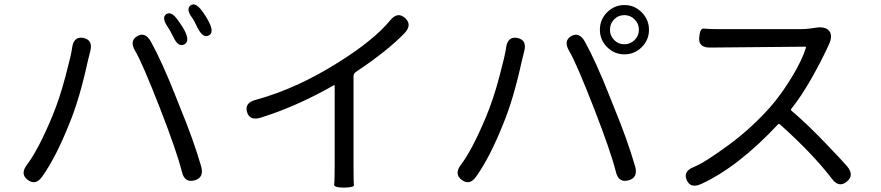

<svg xmlns="http://www.w3.org/2000/svg" viewBox="-20 -833 4020 876"><path d="M173 -28Q143 15 107 -12Q71 -38 102 -80Q154 -148 218 -301Q251 -380 278 -482Q306 -587 309 -615Q316 -668 360 -660Q405 -651 392 -600Q387 -581 381 -556Q343 -381 296 -268Q235 -115 173 -28ZM867 -10Q822 2 810 -49Q786 -144 710 -339Q629 -547 596 -602Q570 -647 606 -668Q642 -689 668 -644Q719 -552 783 -390Q792 -366 802 -342Q862 -197 898 -73Q912 -22 867 -10ZM820 -630Q793 -617 771 -664Q754 -698 746 -709Q716 -752 738 -768Q761 -784 791 -742Q813 -712 824 -690Q847 -643 820 -630ZM932 -671Q906 -658 882 -705Q863 -744 858 -750Q827 -791 849 -808Q871 -825 902 -783Q920 -759 934 -731Q958 -684 932 -671Z M1550 23Q1502 23 1504.5 8Q1507 -7 1507 -76V-441Q1507 -446 1503 -444Q1335 -348 1169 -296Q1119 -281 1107 -322Q1095 -363 1145 -377Q1333 -428 1523 -548Q1685 -649 1761 -741Q1794 -781 1828 -751Q1862 -720 1826 -682Q1748 -601 1604 -505Q1593 -498 1593 -485V-76Q1593 1 1595 11.5Q1597 22 1550 23Z M2153 -28Q2123 15 2087 -12Q2051 -38 2082 -80Q2134 -148 2198 -301Q2231 -380 2258 -482Q2286 -587 2289 -615Q2296 -668 2340 -660Q2385 -651 2372 -600Q2367 -581 2361 -556Q2323 -381 2276 -268Q2215 -115 2153 -28ZM2847 -10Q2802 2 2790 -49Q2766 -144 2690 -339Q2609 -547 2576 -602Q2550 -647 2586 -668Q2622 -689 2648 -644Q2699 -552 2763 -390Q2772 -366 2782 -342Q2842 -197 2878 -73Q2892 -22 2847 -10ZM2829 -585Q2783 -585 2750 -618Q2717 -651 2717 -697.5Q2717 -744 2750 -777Q2783 -810 2829 -810Q2875 -810 2908 -776.5Q2941 -743 2941 -697Q2941 -651 2908 -618Q2875 -585 2829 -585ZM2828.5 -631Q2856 -631 2875.5 -650.5Q2895 -670 2895 -697.5Q2895 -725 2875.5 -744.5Q2856 -764 2828.5 -764Q2801 -764 2782 -744.5Q2763 -725 2763 -697.5Q2763 -670 2782 -650.5Q2801 -631 2828.5 -631Z M3843 -4Q3807 25 3776 -17Q3686 -134 3538 -266Q3534 -270 3530 -266Q3348 -71 3178 7Q3130 28 3113 -12Q3096 -51 3145 -71Q3194 -90 3308 -174Q3409 -249 3492 -342Q3544 -401 3592 -480Q3640 -559 3657 -615Q3658 -620 3653 -620L3221 -616Q3167 -615 3170 -660Q3173 -705 3191 -702.5Q3209 -700 3268 -700H3630Q3654 -700 3678 -703L3704 -707Q3747 -713 3764 -691Q3780 -669 3762 -630Q3728 -556 3685 -480Q3638 -396 3590 -336Q3587 -332 3591 -328Q3661 -269 3748 -178Q3825 -98 3846 -73Q3879 -32 3843 -4Z"/></svg>

Font: Resource Han Rounded KR
Style: Regular
Weight: 400
Designer: Cyano Hao (round all glyphs); Ryoko NISHIZUKA 西塚涼子 (kana, bopomofo & ideographs); Paul D. Hunt (Latin, Greek & Cyrillic)
Foundry: Cyano Hao
Version: 0.990